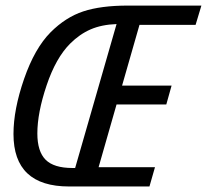

<svg xmlns="http://www.w3.org/2000/svg" viewBox="-20 -675 749 695"><path d="M230 0Q28.8 0 28.8 -189.9Q28.8 -278.3 67.1 -389.2Q105.5 -500 163.1 -558.1Q217.8 -612.8 281.5 -633.8Q345.2 -654.8 442.9 -654.8H709L688 -585H484.9L421.9 -365.2H601.1L582 -296.9H401.9L336.9 -69.8H541L521 0ZM115.2 -191.9Q115.2 -127 145 -96.9Q174.8 -66.9 242.2 -66.9H252L401.9 -587.9Q347.7 -585.9 307.9 -568.6Q268.1 -551.3 233.9 -517.1Q182.1 -465.3 148.7 -366Q115.2 -266.6 115.2 -191.9Z"/></svg>

Font: IntelOne Mono
Style: Italic
Weight: 400
Italic angle: -16°
Designer: Fred Shallcrass
Foundry: Frere-Jones Type LLC
Version: Version 1.200;hotconv 1.1.0;makeotfexe 2.6.0;FJTRelease1.2